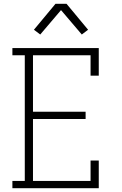

<svg xmlns="http://www.w3.org/2000/svg" viewBox="-20 -987 640 1007"><path d="M45 0V-38H110V-697H45V-735H498V-590H455V-697H153V-401H429V-363H153V-38H455V-145H498V0ZM191 -806 158 -831 271 -967H329L442 -831L409 -806L300 -934Z"/></svg>

Font: Iosevka Etoile Extralight
Style: Regular
Weight: 200
Designer: Belleve Invis
Foundry: Belleve Invis
Version: Version 22.1.2; ttfautohint (v1.8.4)